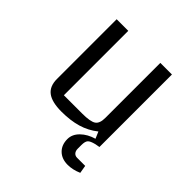

<svg xmlns="http://www.w3.org/2000/svg" viewBox="-182 -632 936 936"><g transform="rotate(45 286.0 -164.5)"><path d="M497 155Q460 171 426 171Q385 171 360.5 147Q336 123 336 83Q336 50 363 23.5Q390 -3 432 -15L417 -50Q378 -19 330.5 -5Q283 9 221 9Q155 9 124 -14.5Q93 -38 93 -88V-500H173V-56H300Q355 -56 374.5 -69Q394 -82 394 -120V-500H474V0H473L451 4Q422 11 413.5 21Q405 31 405 55V80Q405 96 413 105Q421 114 434 114H490Z"/></g></svg>

Font: Changa Light
Style: Regular
Weight: 300
Designer: Eduardo Rodriguez Tunni
Foundry: Eduardo Rodriguez Tunni
Version: Version 2.002; ttfautohint (v1.5) -l 8 -r 50 -G 110 -x 14 -H